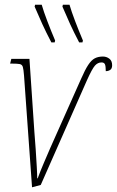

<svg xmlns="http://www.w3.org/2000/svg" viewBox="-20 -786 496 815"><path d="M82 -465Q80 -491 77 -501.5Q74 -512 64 -514Q54 -516 31 -516H23L28 -536H105L126 -225Q129 -192 131.5 -152.5Q134 -113 136 -79.5Q138 -46 138 -29H140Q151 -59 165.5 -93Q180 -127 193 -157L324 -451Q341 -490 354.5 -510.5Q368 -531 382.5 -538.5Q397 -546 417 -546Q432 -546 444 -537Q456 -528 456 -509Q456 -495 448 -489.5Q440 -484 429 -484Q429 -505 425.5 -513Q422 -521 411 -521Q395 -521 383 -507.5Q371 -494 349 -445L153 -1L116 9ZM316 -606Q293 -650 277.5 -684Q262 -718 245 -758L247 -766H275Q283 -738 299 -696Q315 -654 332 -614L330 -606ZM198 -606Q175 -650 159.5 -684Q144 -718 127 -758L129 -766H157Q165 -738 181 -696Q197 -654 214 -614L212 -606Z"/></svg>

Font: Noto Serif ExtraCondensed Thin
Style: Italic
Weight: 100
Width: 2
Italic angle: -12°
Designer: Monotype Design Team
Foundry: Monotype Imaging Inc.
Version: Version 2.013